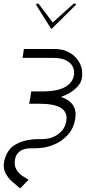

<svg xmlns="http://www.w3.org/2000/svg" viewBox="-84 -794 465 1041"><path d="M45.5 -528.4H213.1Q260.3 -528.4 296.2 -506.9Q332 -485.4 349.6 -449Q367.2 -412.6 359.4 -367.9Q355.5 -341.6 325.5 -313.7Q295.5 -285.9 246.8 -268.5Q338.8 -237.6 323.9 -149.1Q315.7 -98.7 284.1 -63.2Q252.5 -27.7 206.3 -8.9Q160.2 9.9 108 9.9H85.2Q43.3 9.9 21.8 27.5Q0.4 45.1 -2.8 72.4Q-7.8 103.7 5 125Q17.8 146.3 37.1 159.4Q56.5 172.6 71 180.4L25.6 227.3Q22.4 224.4 18.6 221.4Q14.9 218.4 11 215.6Q-6 201.7 -24.9 183.9Q-43.7 166.2 -55.2 142.2Q-66.8 118.3 -62.5 86.6Q-49.7 17.8 0.5 -10.8Q50.8 -39.4 126.4 -39.8H140.6Q195.7 -39.4 232.2 -67.1Q268.8 -94.8 275.6 -137.8Q283 -186.4 246.4 -208.8Q209.9 -231.2 133.5 -231.5H73.9L80.3 -264.2L85.2 -298.3H140.6Q227.6 -297.9 269.2 -322.4Q310.7 -346.9 316.8 -386.4Q321 -408.7 311.6 -430.2Q302.2 -451.7 276.3 -465.7Q250.4 -479.8 204.5 -480.1H38.4ZM125 -774.1 201.7 -671.9 315.3 -774.1H328.1L326.7 -767L196 -637.8H193.2L112.2 -767L113.6 -774.1Z"/></svg>

Font: Inter UI Thin
Style: Italic
Weight: 100
Italic angle: -9.39999°
Designer: Rasmus Andersson
Foundry: rsms
Version: 3.2;8d6f07862